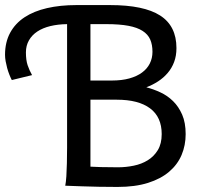

<svg xmlns="http://www.w3.org/2000/svg" viewBox="-20 -738 830 763"><path d="M239.3 0Q242.2 -14.6 243.7 -37.6Q245.1 -60.5 245.8 -89.4Q246.6 -118.2 246.6 -151.9V-642.1Q210 -641.6 179.9 -634.3Q149.9 -627 128.4 -612.8Q106.9 -598.6 95 -577.6Q83 -556.6 83 -529.8Q83 -499 89.8 -478.8Q96.7 -458.5 107.4 -439.5L26.9 -419.9Q22 -429.2 17.1 -441.7Q12.2 -454.1 8.5 -467.5Q4.9 -481 2.4 -494.6Q0 -508.3 0 -520Q0 -570.3 20.3 -607.7Q40.5 -645 77.6 -669.4Q114.7 -693.8 167 -705.8Q219.2 -717.8 283.2 -717.8H417.5Q551.8 -717.8 616.5 -676.3Q681.2 -634.8 681.2 -546.9Q681.2 -516.1 671.9 -491.5Q662.6 -466.8 646.2 -447.8Q629.9 -428.7 608.2 -414.6Q586.4 -400.4 561.5 -391.1Q589.8 -383.8 617.7 -370.8Q645.5 -357.9 667.7 -336.2Q689.9 -314.5 703.9 -282.5Q717.8 -250.5 717.8 -205.1Q717.8 -160.6 701.7 -122.3Q685.5 -84 652.3 -55.7Q619.1 -27.3 568.1 -11.2Q517.1 4.9 446.8 4.9Q409.2 4.9 372.3 4.2Q335.4 3.4 305.7 2.4Q271 1.5 239.3 0ZM339.4 -75.7Q353 -74.7 380.4 -74Q407.7 -73.2 449.2 -73.2Q480.5 -73.2 511.5 -79.6Q542.5 -85.9 567.1 -101.1Q591.8 -116.2 607.2 -141.6Q622.6 -167 622.6 -205.1Q622.6 -272.9 576.4 -307.4Q530.3 -341.8 444.3 -341.8H339.4ZM339.4 -642.1V-418H424.8Q463.9 -418 493.9 -426.3Q523.9 -434.6 544.4 -449.7Q564.9 -464.8 575.4 -485.8Q585.9 -506.8 585.9 -532.2Q585.9 -560.5 576.9 -581.1Q567.9 -601.6 546.6 -615.2Q525.4 -628.9 490.2 -635.5Q455.1 -642.1 402.8 -642.1Z"/></svg>

Font: Andika Afr
Style: Regular
Weight: 400
Designer: Victor Gaultney, Annie Olsen, Julie Remington, Don Collingsworth, Eric Hays, Becca Hirsbrunner
Foundry: SIL International
Version: Version 5.000